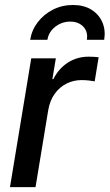

<svg xmlns="http://www.w3.org/2000/svg" viewBox="-20 -769 450 789"><path d="M21 0 108.4 -529.3H209.5L195.3 -443.8H199.2Q220.7 -486.8 258.5 -511.5Q296.4 -536.1 344.7 -536.1Q356 -536.1 367.2 -535.4Q378.4 -534.7 385.3 -533.7L369.1 -434.6Q362.8 -436 347.4 -438Q332 -439.9 314.9 -439.9Q282.2 -439.9 253.4 -425.5Q224.6 -411.1 204.8 -383.5Q185.1 -356 178.2 -316.4L126 0ZM279.8 -748.5Q324.2 -748.5 355.2 -729.5Q386.2 -710.4 400.4 -678Q414.6 -645.5 408.2 -605.5H336.9Q342.3 -638.2 322.5 -659.2Q302.7 -680.2 268.6 -680.2Q234.4 -680.2 207.3 -659.2Q180.2 -638.2 174.8 -605.5H104Q110.4 -645.5 135.3 -678Q160.2 -710.4 197.8 -729.5Q235.4 -748.5 279.8 -748.5Z"/></svg>

Font: Inter 24pt Medium
Style: Italic
Weight: 500
Italic angle: -9.3988°
Designer: Rasmus Andersson
Foundry: rsms
Version: Version 4.001;git-66647c0bb